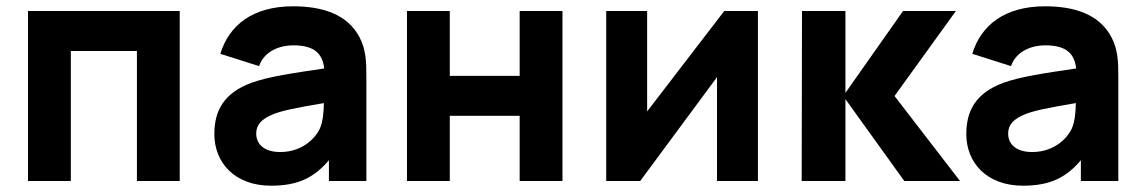

<svg xmlns="http://www.w3.org/2000/svg" viewBox="-20 -575 3633 610"><path d="M205 0V-413H415V0H551V-540H69V0Z M841 15C924 15 977 -9 1025 -66V0H1144V-330C1144 -379 1143 -417 1122 -457C1084 -529 1006 -555 911 -555C781 -555 707 -493 680 -404L803 -365C820 -414 871 -431 911 -431C975 -431 1004.5 -408 1010 -357.5C908.5 -342.5 831 -331 779 -312C692 -280 661 -224 661 -149C661 -59 725 15 841 15ZM870 -92C823 -92 794 -114 794 -151C794 -178 810 -197 850 -213C881 -224.5 918 -232 1009 -247.5C1008.5 -221.5 1006.5 -187.5 995 -164C984 -141 945 -92 870 -92Z M1409 0V-207H1631V0H1767V-540H1631V-334H1409V-540H1273V0Z M2281 -540 2036 -221V-540H1906V0H2014L2258 -330V0H2388V-540Z M2666 0V-260L2853 0H3030L2822 -270L3017 -540H2849L2666 -280V-540H2528L2527 0Z M3230 15C3313 15 3366 -9 3414 -66V0H3533V-330C3533 -379 3532 -417 3511 -457C3473 -529 3395 -555 3300 -555C3170 -555 3096 -493 3069 -404L3192 -365C3209 -414 3260 -431 3300 -431C3364 -431 3393.5 -408 3399 -357.5C3297.5 -342.5 3220 -331 3168 -312C3081 -280 3050 -224 3050 -149C3050 -59 3114 15 3230 15ZM3259 -92C3212 -92 3183 -114 3183 -151C3183 -178 3199 -197 3239 -213C3270 -224.5 3307 -232 3398 -247.5C3397.5 -221.5 3395.5 -187.5 3384 -164C3373 -141 3334 -92 3259 -92Z"/></svg>

Font: Manrope ExtraBold
Style: Regular
Weight: 800
Designer: Mikhail Sharanda
Foundry: Mikhail Sharanda
Version: Version 4.505